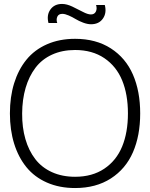

<svg xmlns="http://www.w3.org/2000/svg" viewBox="-20 -930 754 965"><path d="M357.4 15.1Q278.3 15.1 215.8 -12.5Q153.3 -40 112.8 -89.8Q72.3 -139.6 51 -208.3Q29.8 -276.9 29.8 -359.9Q29.8 -442.9 51 -511.5Q72.3 -580.1 112.8 -629.9Q153.3 -679.7 215.8 -707.3Q278.3 -734.9 357.4 -734.9Q462.4 -734.9 537.1 -686.8Q611.8 -638.7 648.2 -554.9Q684.6 -471.2 684.6 -359.9Q684.6 -248.5 648.2 -164.8Q611.8 -81.1 537.1 -33Q462.4 15.1 357.4 15.1ZM357.4 -41.5Q443.8 -41.5 504.4 -82.3Q564.9 -123 594 -193.8Q623 -264.6 623 -359.9Q623 -455.1 594 -525.9Q564.9 -596.7 504.4 -637.7Q443.8 -678.7 357.4 -678.7Q292.5 -678.7 241.7 -655.5Q190.9 -632.3 158.4 -589.6Q126 -546.9 108.9 -488.8Q91.8 -430.7 91.3 -359.9Q90.8 -289.1 107.7 -231Q124.5 -172.9 157.2 -130.4Q189.9 -87.9 241.2 -64.7Q292.5 -41.5 357.4 -41.5ZM223.6 -814.5Q213.4 -854.5 233.4 -882.3Q253.4 -910.2 292 -910.2Q315.4 -910.2 343.3 -897Q371.1 -883.8 396 -870.6Q420.9 -857.4 437 -857.4Q454.6 -857.4 461.7 -871.6Q468.8 -885.7 462.9 -904.8H506.8Q517.1 -865.2 497.3 -836.7Q477.5 -808.1 437.5 -808.1Q419.4 -808.1 397.9 -816.2Q376.5 -824.2 360.1 -834.2Q343.8 -844.2 325.2 -852.3Q306.6 -860.4 293.5 -860.4Q274.4 -860.4 268.1 -846.2Q261.7 -832 267.6 -814.5Z"/></svg>

Font: Manrope Light
Style: Regular
Weight: 300
Designer: Mikhail Sharanda
Foundry: Mikhail Sharanda
Version: Version 4.505;FEAKit 1.0